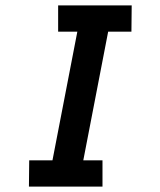

<svg xmlns="http://www.w3.org/2000/svg" viewBox="-20 -690 590 710"><path d="M359 0H87L88 -97H174L266 -573H195V-670H467L466 -573H380L288 -97H359Z"/></svg>

Font: Lode
Style: Bold Italic
Weight: 700
Italic angle: -11°
Monospace: yes
Designer: Belleve Invis
Foundry: Belleve Invis
Version: Version 29.2.0; ttfautohint (v1.8.3)